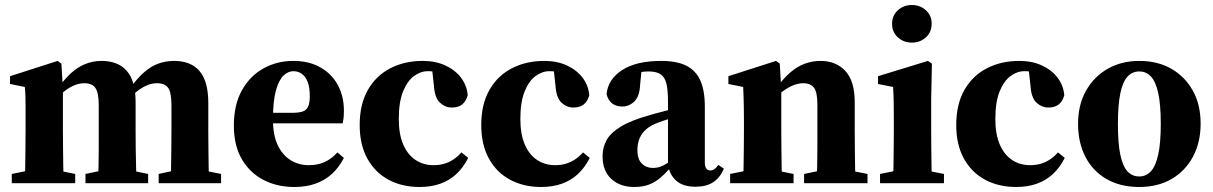

<svg xmlns="http://www.w3.org/2000/svg" viewBox="-20 -731 4841 766"><path d="M27 0V-37L116 -55H191L280 -37V0ZM78 0Q80 -24 80.5 -61Q81 -98 81.5 -138Q82 -178 82 -210V-257Q82 -286 82 -306.5Q82 -327 81.5 -345.5Q81 -364 79 -384L20 -396V-427L210 -488L225 -477L231 -375V-371V-210Q231 -178 231.5 -138Q232 -98 232.5 -61Q233 -24 235 0ZM321 0V-37L407 -55H483L571 -37V0ZM370 0Q372 -24 373 -61Q374 -98 374 -137.5Q374 -177 374 -210V-310Q374 -360 361 -379.5Q348 -399 316 -399Q296 -399 275 -390Q254 -381 234.5 -365Q215 -349 199 -330L195 -375H209Q235 -413 262 -438Q289 -463 320 -475.5Q351 -488 385 -488Q451 -488 486 -448Q521 -408 521 -323V-210Q521 -177 521.5 -137.5Q522 -98 523 -61Q524 -24 525 0ZM613 0V-37L696 -55H773L862 -37V0ZM660 0Q662 -24 662.5 -61Q663 -98 663.5 -137.5Q664 -177 664 -210V-310Q664 -363 650.5 -381Q637 -399 606 -399Q586 -399 566 -390.5Q546 -382 526.5 -366.5Q507 -351 488 -329L483 -375H496Q525 -416 553 -441Q581 -466 611 -477Q641 -488 674 -488Q742 -488 776.5 -447Q811 -406 811 -321V-210Q811 -177 811.5 -137.5Q812 -98 812.5 -61Q813 -24 815 0Z M1154 15Q1085 15 1030.5 -13.5Q976 -42 944.5 -96.5Q913 -151 913 -230Q913 -313 945 -370.5Q977 -428 1031 -458Q1085 -488 1150 -488Q1213 -488 1258.5 -462Q1304 -436 1328 -391.5Q1352 -347 1352 -290Q1352 -274 1351 -263Q1350 -252 1347 -239H975V-281H1150Q1189 -281 1202.5 -295.5Q1216 -310 1216 -346Q1216 -382 1207.5 -404Q1199 -426 1184 -436.5Q1169 -447 1151 -447Q1129 -447 1110.5 -429Q1092 -411 1080.5 -369Q1069 -327 1069 -253Q1069 -192 1088 -152Q1107 -112 1139.5 -92Q1172 -72 1212 -72Q1248 -72 1276 -85Q1304 -98 1326 -123L1352 -101Q1332 -62 1303.5 -36.5Q1275 -11 1238 2Q1201 15 1154 15Z M1654 15Q1584 15 1530 -14Q1476 -43 1445.5 -98.5Q1415 -154 1415 -232Q1415 -315 1447.5 -372Q1480 -429 1537 -458.5Q1594 -488 1667 -488Q1718 -488 1757.5 -469.5Q1797 -451 1820 -420Q1843 -389 1846 -351Q1839 -326 1823.5 -314Q1808 -302 1783 -302Q1756 -302 1735 -321.5Q1714 -341 1711 -391L1703 -463L1769 -426Q1748 -437 1728.5 -442Q1709 -447 1687 -447Q1658 -447 1631.5 -427.5Q1605 -408 1588 -366Q1571 -324 1571 -256Q1571 -196 1588.5 -155Q1606 -114 1637.5 -93Q1669 -72 1710 -72Q1732 -72 1751.5 -77.5Q1771 -83 1788.5 -94.5Q1806 -106 1821 -123L1848 -101Q1828 -62 1800.5 -36.5Q1773 -11 1736.5 2Q1700 15 1654 15Z M2139 15Q2069 15 2015 -14Q1961 -43 1930.5 -98.5Q1900 -154 1900 -232Q1900 -315 1932.5 -372Q1965 -429 2022 -458.5Q2079 -488 2152 -488Q2203 -488 2242.5 -469.5Q2282 -451 2305 -420Q2328 -389 2331 -351Q2324 -326 2308.5 -314Q2293 -302 2268 -302Q2241 -302 2220 -321.5Q2199 -341 2196 -391L2188 -463L2254 -426Q2233 -437 2213.5 -442Q2194 -447 2172 -447Q2143 -447 2116.5 -427.5Q2090 -408 2073 -366Q2056 -324 2056 -256Q2056 -196 2073.5 -155Q2091 -114 2122.5 -93Q2154 -72 2195 -72Q2217 -72 2236.5 -77.5Q2256 -83 2273.5 -94.5Q2291 -106 2306 -123L2333 -101Q2313 -62 2285.5 -36.5Q2258 -11 2221.5 2Q2185 15 2139 15Z M2510 15Q2454 15 2419 -17Q2384 -49 2384 -108Q2384 -143 2400 -172Q2416 -201 2457 -226Q2498 -251 2570 -271Q2593 -278 2619 -284.5Q2645 -291 2672 -298.5Q2699 -306 2725 -313V-280Q2690 -269 2658.5 -259.5Q2627 -250 2606 -242Q2578 -232 2559.5 -216.5Q2541 -201 2532 -180Q2523 -159 2523 -132Q2523 -96 2540.5 -78.5Q2558 -61 2584 -61Q2600 -61 2613.5 -65.5Q2627 -70 2644 -81Q2661 -92 2685 -112L2694 -65H2657Q2634 -38 2613 -20.5Q2592 -3 2567.5 6Q2543 15 2510 15ZM2755 14Q2705 14 2678 -10Q2651 -34 2645 -74V-78V-326Q2645 -372 2638.5 -398Q2632 -424 2615 -435Q2598 -446 2567 -446Q2550 -446 2531.5 -442.5Q2513 -439 2488 -432L2541 -466L2534 -395Q2532 -347 2511 -326.5Q2490 -306 2463 -306Q2438 -306 2422 -318.5Q2406 -331 2400 -355Q2405 -414 2461.5 -451Q2518 -488 2618 -488Q2680 -488 2718 -469Q2756 -450 2774 -410Q2792 -370 2792 -305V-81Q2792 -66 2798 -58.5Q2804 -51 2814 -51Q2823 -51 2830 -56Q2837 -61 2846 -73L2868 -58Q2852 -21 2824.5 -3.5Q2797 14 2755 14Z M2893 0V-37L2982 -55H3057L3146 -37V0ZM2944 0Q2946 -24 2946.5 -61Q2947 -98 2947.5 -138Q2948 -178 2948 -210V-257Q2948 -286 2947.5 -306.5Q2947 -327 2946.5 -345.5Q2946 -364 2945 -384L2886 -396V-427L3076 -488L3091 -477L3097 -373V-370V-210Q3097 -178 3097.5 -138Q3098 -98 3098.5 -61Q3099 -24 3101 0ZM3188 0V-37L3275 -55H3350L3441 -37V0ZM3237 0Q3239 -24 3240 -61Q3241 -98 3241 -137.5Q3241 -177 3241 -210V-315Q3241 -363 3227.5 -381Q3214 -399 3184 -399Q3166 -399 3145.5 -391Q3125 -383 3104 -367.5Q3083 -352 3064 -330L3061 -380H3078Q3106 -419 3133.5 -442.5Q3161 -466 3191 -477Q3221 -488 3254 -488Q3315 -488 3352.5 -448Q3390 -408 3390 -323V-210Q3390 -177 3390.5 -137.5Q3391 -98 3391.5 -61Q3392 -24 3394 0Z M3491 0V-37L3580 -55H3655L3746 -37V0ZM3542 0Q3544 -24 3544.5 -61Q3545 -98 3545.5 -138Q3546 -178 3546 -210V-250Q3546 -294 3545.5 -323.5Q3545 -353 3543 -384L3483 -396V-427L3682 -488L3698 -477L3695 -338V-210Q3695 -178 3695.5 -138Q3696 -98 3696.5 -61Q3697 -24 3699 0ZM3618 -561Q3585 -561 3562 -582Q3539 -603 3539 -636Q3539 -669 3562 -690Q3585 -711 3618 -711Q3651 -711 3674 -690Q3697 -669 3697 -637Q3697 -603 3674 -582Q3651 -561 3618 -561Z M4034 15Q3964 15 3910 -14Q3856 -43 3825.5 -98.5Q3795 -154 3795 -232Q3795 -315 3827.5 -372Q3860 -429 3917 -458.5Q3974 -488 4047 -488Q4098 -488 4137.5 -469.5Q4177 -451 4200 -420Q4223 -389 4226 -351Q4219 -326 4203.5 -314Q4188 -302 4163 -302Q4136 -302 4115 -321.5Q4094 -341 4091 -391L4083 -463L4149 -426Q4128 -437 4108.5 -442Q4089 -447 4067 -447Q4038 -447 4011.5 -427.5Q3985 -408 3968 -366Q3951 -324 3951 -256Q3951 -196 3968.5 -155Q3986 -114 4017.5 -93Q4049 -72 4090 -72Q4112 -72 4131.5 -77.5Q4151 -83 4168.5 -94.5Q4186 -106 4201 -123L4228 -101Q4208 -62 4180.5 -36.5Q4153 -11 4116.5 2Q4080 15 4034 15Z M4525 15Q4450 15 4395 -16.5Q4340 -48 4310.5 -105Q4281 -162 4281 -237Q4281 -313 4313 -369.5Q4345 -426 4400 -457Q4455 -488 4525 -488Q4598 -488 4652.5 -457Q4707 -426 4738.5 -370Q4770 -314 4770 -238Q4770 -162 4739 -105Q4708 -48 4653.5 -16.5Q4599 15 4525 15ZM4525 -27Q4553 -27 4572 -48Q4591 -69 4601 -115Q4611 -161 4611 -237Q4611 -313 4601 -359Q4591 -405 4572 -425.5Q4553 -446 4525 -446Q4497 -446 4478 -425Q4459 -404 4449.5 -358Q4440 -312 4440 -236Q4440 -160 4449.5 -114Q4459 -68 4478 -47.5Q4497 -27 4525 -27Z"/></svg>

Font: Source Serif 4 36pt
Style: Bold
Weight: 700
Designer: Frank Grießhammer
Foundry: Adobe Systems Incorporated
Version: Version 4.004;hotconv 1.0.116;makeotfexe 2.5.65601